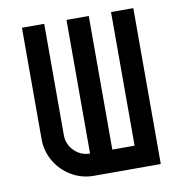

<svg xmlns="http://www.w3.org/2000/svg" viewBox="-79 -774 808 849"><g transform="rotate(-10 325.0 -350.0)"><path d="M275 -100V-700H375V-100H475V-700H575V0H275Q221 0 175 -27Q129 -54 102 -100Q75 -146 75 -200V-700H175V-200Q175 -159 204.5 -129.5Q234 -100 275 -100Z"/></g></svg>

Font: Monoikos Medium
Style: Regular
Weight: 500
Designer: Brian Krent
Version: Version 0.088